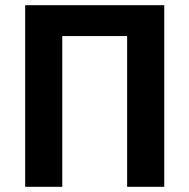

<svg xmlns="http://www.w3.org/2000/svg" viewBox="-20 -720 730 740"><path d="M77 -700H613V0H470V-581H220V0H77Z"/></svg>

Font: Golos UI
Style: Bold
Weight: 700
Designer: A.Korolkova, Vitaly Kuzmin
Foundry: ParaType Ltd
Version: Version 2.000